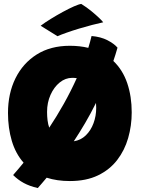

<svg xmlns="http://www.w3.org/2000/svg" viewBox="-20 -892 717 973"><path d="M334 25.5Q269 25.5 216.5 8.5Q204.5 23 193.2 36Q182 49 171.5 61Q130 51.5 100.2 35.2Q70.5 19 46.5 -5Q73 -35 99.5 -67.5Q59 -113.5 39.8 -178.2Q20.5 -243 20.5 -319.5Q20.5 -418 58.2 -494.8Q96 -571.5 166 -615.8Q236 -660 334 -660Q384.5 -660 427.5 -649.5Q437 -680 444 -709.5Q491 -705.5 524.8 -688Q558.5 -670.5 575.5 -650.5Q566 -616.5 554.5 -583Q602 -537.5 624.8 -470.5Q647.5 -403.5 647.5 -322.5Q647.5 -255 629.5 -192.5Q611.5 -130 573.8 -81Q536 -32 476.5 -3.2Q417 25.5 334 25.5ZM218.5 -325Q218.5 -302.5 221 -282.2Q223.5 -262 229.5 -245Q268 -303 303.5 -366.2Q339 -429.5 369 -496Q358 -497.5 346 -497.5Q311.5 -497.5 282.5 -474Q253.5 -450.5 236 -411.2Q218.5 -372 218.5 -325ZM467.5 -345Q467.5 -358.5 466.5 -370.5Q440 -317 411.5 -268.5Q383 -220 354 -176Q389.5 -181.5 415 -206.2Q440.5 -231 454 -267.8Q467.5 -304.5 467.5 -345ZM392 -872Q419.5 -855 443.5 -835.2Q467.5 -815.5 483.5 -800Q499.5 -784.5 503 -779Q479 -774 446.5 -765.5Q414 -757 380 -746.8Q346 -736.5 317 -726.2Q288 -716 271.5 -708.5L186 -761.5Q207 -777.5 237 -796Q267 -814.5 298.2 -831.5Q329.5 -848.5 355 -859.8Q380.5 -871 392 -872Z"/></svg>

Font: Grandstander Black
Style: Regular
Weight: 900
Designer: Tyler Finck
Foundry: Etcetera Type Co
Version: Version 1.200; ttfautohint (v1.8.3)